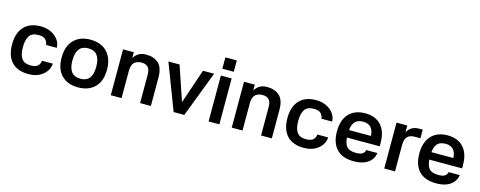

<svg xmlns="http://www.w3.org/2000/svg" viewBox="-31 -1395 5201 2082"><g transform="rotate(15 2569.5 -354.0)"><path d="M293.3 10Q168 10 103.5 -59.3Q39 -128.7 39 -257.3Q39 -386 104.7 -455.7Q170.3 -525.3 291.3 -525.3Q354.7 -525.3 405 -501.5Q455.3 -477.7 485.7 -437.2Q516 -396.7 517.3 -345H396.3Q395 -376.3 371.7 -402.3Q348.3 -428.3 292.3 -428.3Q219.3 -428.3 189.7 -384.8Q160 -341.3 160 -257.3Q160 -173.3 189.7 -130.2Q219.3 -87 292.3 -87Q346.7 -87 371.2 -109.5Q395.7 -132 398.7 -168H520Q518.7 -122.7 490.8 -81.8Q463 -41 412.7 -15.5Q362.3 10 293.3 10Z M849.3 10Q731.3 10 663.2 -59.1Q595 -128.1 595 -257.1Q595 -386 663.5 -455.7Q732 -525.3 849.4 -525.3Q927.7 -525.3 984.7 -494.2Q1041.7 -463 1073.3 -403.3Q1105 -343.7 1105 -257.3Q1105 -127.7 1036.2 -58.8Q967.3 10 849.3 10ZM850 -87Q918.7 -87 951.3 -129.8Q984 -172.7 984 -257Q984 -341.3 951.3 -384.8Q918.7 -428.3 850 -428.3Q781.3 -428.3 748.7 -384.8Q716 -341.3 716 -257Q716 -172.7 748.7 -129.8Q781.3 -87 850 -87Z M1336.7 0H1215.7V-515H1336.7L1336 -450Q1359.3 -487 1392 -506.2Q1424.7 -525.3 1476 -525.3Q1562 -525.3 1613.8 -477.5Q1665.7 -429.7 1665.7 -317.7V0H1544.7V-317.3Q1544.7 -376.7 1520.5 -402.5Q1496.3 -428.3 1448.3 -428.3Q1412 -428.3 1387 -415.2Q1362 -402 1349.3 -374.7Q1336.7 -347.3 1336.7 -303Z M2041 0H1921.3L1724.7 -515H1850L1979.3 -133H1983L2113 -515H2238Z M2434.7 -515V0H2313.7V-515ZM2310 -718.3H2438.3V-591H2310Z M2694.7 0H2573.7V-515H2694.7L2694 -450Q2717.3 -487 2750 -506.2Q2782.7 -525.3 2834 -525.3Q2920 -525.3 2971.8 -477.5Q3023.7 -429.7 3023.7 -317.7V0H2902.7V-317.3Q2902.7 -376.7 2878.5 -402.5Q2854.3 -428.3 2806.3 -428.3Q2770 -428.3 2745 -415.2Q2720 -402 2707.3 -374.7Q2694.7 -347.3 2694.7 -303Z M3384.3 10Q3259 10 3194.5 -59.3Q3130 -128.7 3130 -257.3Q3130 -386 3195.7 -455.7Q3261.3 -525.3 3382.3 -525.3Q3445.7 -525.3 3496 -501.5Q3546.3 -477.7 3576.7 -437.2Q3607 -396.7 3608.3 -345H3487.3Q3486 -376.3 3462.7 -402.3Q3439.3 -428.3 3383.3 -428.3Q3310.3 -428.3 3280.7 -384.8Q3251 -341.3 3251 -257.3Q3251 -173.3 3280.7 -130.2Q3310.3 -87 3383.3 -87Q3437.7 -87 3462.2 -109.5Q3486.7 -132 3489.7 -168H3611Q3609.7 -122.7 3581.8 -81.8Q3554 -41 3503.7 -15.5Q3453.3 10 3384.3 10Z M3754 -303.7H4055.3Q4053 -363.7 4022.8 -397.5Q3992.7 -431.3 3935.7 -431.3Q3867.7 -431.3 3837 -390.2Q3806.3 -349 3806.3 -257Q3806.3 -165 3836.5 -124.5Q3866.7 -84 3942.7 -84Q3995.7 -84 4017.7 -99.2Q4039.7 -114.3 4045.7 -142.7H4170.7Q4164.3 -98 4137.3 -63.5Q4110.3 -29 4062.2 -9.5Q4014 10 3942.7 10Q3817.3 10 3751.7 -58.8Q3686 -127.7 3686 -256Q3686 -386 3751.7 -455.7Q3817.3 -525.3 3935.7 -525.3Q4009 -525.3 4062.7 -495.3Q4116.3 -465.3 4146.2 -405.8Q4176 -346.3 4176 -256.7V-219.7H3753Z M4406.7 0H4285.7V-515H4406.7L4406 -438.7Q4427.7 -477.7 4459.8 -496.3Q4492 -515 4540 -515H4580V-418.3H4515.7Q4461 -418.3 4433.8 -389.2Q4406.7 -360 4406.7 -296.3Z M4679 -303.7H4980.3Q4978 -363.7 4947.8 -397.5Q4917.7 -431.3 4860.7 -431.3Q4792.7 -431.3 4762 -390.2Q4731.3 -349 4731.3 -257Q4731.3 -165 4761.5 -124.5Q4791.7 -84 4867.7 -84Q4920.7 -84 4942.7 -99.2Q4964.7 -114.3 4970.7 -142.7H5095.7Q5089.3 -98 5062.3 -63.5Q5035.3 -29 4987.2 -9.5Q4939 10 4867.7 10Q4742.3 10 4676.7 -58.8Q4611 -127.7 4611 -256Q4611 -386 4676.7 -455.7Q4742.3 -525.3 4860.7 -525.3Q4934 -525.3 4987.7 -495.3Q5041.3 -465.3 5071.2 -405.8Q5101 -346.3 5101 -256.7V-219.7H4678Z"/></g></svg>

Font: Asta Sans Light
Style: Regular
Weight: 300
Designer: 42dot
Version: Version 1.000